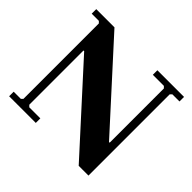

<svg xmlns="http://www.w3.org/2000/svg" viewBox="-159 -857 1044 1044"><g transform="rotate(45 363.0 -335.0)"><path d="M565 0 145 -462H140L95 -625L85 -635H30V-670H170L590 -208H595V0ZM30 0V-35H85L95 -45V-625L140 -462V-45L150 -35H235V0ZM705 -670V-635H650L640 -625V0H595V-625L585 -635H500V-670Z"/></g></svg>

Font: Brygada 1918
Style: Bold
Weight: 700
Designer: Mateusz Machalski | Borys Kosmynka | Przemek Hoffer
Foundry: NIEPODLEGLA 2018
Version: Version 3.006